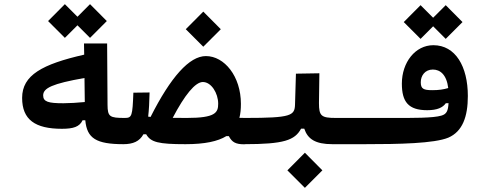

<svg xmlns="http://www.w3.org/2000/svg" viewBox="-20 -696 2384 932"><path d="M280.3 -70.8C336.4 -70.8 366.2 -80.6 380.9 -112.3H394C401.9 -24.4 446.8 3.9 580.1 3.9C613.3 3.9 622.6 -20 622.6 -62C622.6 -104.5 613.3 -123.5 585.9 -123.5C512.7 -123.5 502.4 -128.9 502 -187L500 -484.9H387.7L388.7 -430.7C185.5 -384.3 87.4 -331.5 87.4 -220.7C87.4 -115.2 150.4 -70.8 280.3 -70.8ZM417 -512.2 498.5 -593.8 417 -675.8 356 -614.7 294.9 -675.8 213.4 -593.8 294.9 -512.2 356 -573.2ZM390.1 -317.4 391.6 -200.7C358.4 -197.3 314.9 -194.8 287.6 -194.8C215.3 -194.8 189.5 -201.7 189.5 -232.9C189.5 -268.6 234.4 -290 390.1 -317.4Z M1166 4.4C1192.4 4.4 1209.5 -18.1 1209.5 -67.9C1209.5 -107.9 1197.8 -123.5 1171.9 -123.5C1161.1 -123.5 1151.4 -123.5 1142.1 -124C1147.5 -144.5 1149.4 -167 1149.4 -191.9C1149.4 -326.2 1068.8 -423.8 979.5 -423.8C899.4 -423.8 809.1 -322.8 710.9 -128.4C707 -128.9 703.1 -129.4 699.2 -129.9C703.1 -162.1 705.1 -200.7 706.1 -247.1L627.4 -246.1C623 -132.8 620.6 -123.5 585.9 -123.5L578.1 3.9C626.5 3.9 657.2 -9.8 676.3 -44.4H689.5C711.4 -5.4 749.5 3.9 880.4 3.9C974.1 3.9 1037.1 -9.8 1078.6 -35.2H1090.8C1106.4 -4.9 1125 4.4 1166 4.4ZM818.4 -124C876.5 -234.9 927.7 -297.9 964.8 -297.9C1005.4 -297.9 1039.1 -244.1 1039.1 -192.4C1039.1 -149.4 1025.9 -123.5 887.2 -123.5C860.8 -123.5 837.9 -123.5 818.4 -124ZM966.8 -469.2 1051.8 -554.2 966.8 -639.6 881.8 -554.2Z M1166 3.9C1357.9 3.9 1411.1 -15.1 1441.4 -71.3H1457C1473.6 -21.5 1510.3 3.9 1593.3 3.9H1752C1775.4 3.9 1794.4 -16.1 1794.4 -67.9C1794.4 -104.5 1782.7 -123.5 1757.8 -123.5H1610.4C1539.6 -123.5 1528.3 -132.8 1528.3 -195.8L1530.3 -340.3L1416.5 -338.4L1412.1 -189C1410.6 -134.8 1394 -123.5 1171.9 -123.5ZM1460 215.8 1544.9 130.9 1460 45.4 1375 130.9Z M1748.5 3.9C1918.5 3.9 2087.4 0.5 2156.2 -27.8C2225.1 -57.6 2251 -129.4 2251 -230C2251 -373.5 2190.9 -476.6 2083.5 -476.6C1996.1 -476.6 1930.7 -393.6 1930.7 -290C1930.7 -201.7 1962.4 -161.1 2053.7 -161.1C2103.5 -161.1 2129.4 -174.3 2144 -194.8L2157.2 -195.3C2155.3 -158.7 2148.4 -142.1 2122.6 -134.8C2083 -123 1991.7 -123 1861.3 -123.5C1829.1 -123.5 1794.4 -123.5 1757.8 -123.5ZM2143.6 -507.3 2225.1 -588.9 2143.6 -670.9 2082.5 -609.9 2021.5 -670.9 1939.9 -588.9 2021.5 -507.3 2082.5 -568.4ZM2155.8 -268.6C2132.3 -261.7 2110.4 -258.3 2078.6 -258.3C2035.2 -258.3 2022.5 -265.1 2022.5 -296.9C2022.5 -328.1 2042.5 -358.4 2081.1 -358.4C2116.7 -358.4 2147.9 -333.5 2155.8 -268.6Z"/></svg>

Font: Cascadia Code PL SemiBold
Style: Regular
Weight: 600
Monospace: yes
Designer: Aaron Bell
Foundry: Saja Typeworks
Version: Version 2404.023